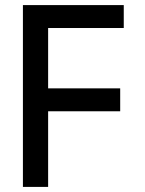

<svg xmlns="http://www.w3.org/2000/svg" viewBox="-20 -734 570 754"><path d="M70 0H169V-297H452V-387H169V-624H466V-714H70Z"/></svg>

Font: Noto Sans Mono Condensed Medium
Style: Regular
Weight: 500
Width: 3
Designer: Monotype Design Team
Foundry: Monotype Imaging Inc.
Version: Version 2.014